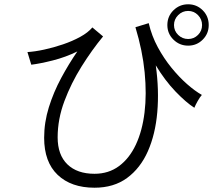

<svg xmlns="http://www.w3.org/2000/svg" viewBox="-20 -863 1040 896"><path d="M421 13Q312 13 249 -47Q186 -107 186 -220Q186 -292 208 -362.5Q230 -433 265.5 -499Q301 -565 341 -623Q286 -596 226.5 -581Q167 -566 126 -561L108 -620Q142 -622 186 -631.5Q230 -641 274 -656Q318 -671 354.5 -691Q391 -711 411 -735L461 -693Q409 -630 360.5 -552.5Q312 -475 280.5 -391Q249 -307 249 -222Q249 -140 294.5 -96Q340 -52 421 -52Q487 -52 535.5 -88Q584 -124 614 -188Q644 -252 654.5 -338Q665 -424 655 -525.5Q645 -627 612 -736L674 -755Q688 -695 716.5 -642.5Q745 -590 780.5 -546.5Q816 -503 853 -470.5Q890 -438 922 -420Q913 -410 902.5 -391.5Q892 -373 887 -360Q848 -385 799 -436Q750 -487 707 -558Q723 -443 714 -339.5Q705 -236 670 -157Q635 -78 573 -32.5Q511 13 421 13ZM858 -650Q818 -650 789.5 -678Q761 -706 761 -746Q761 -787 789.5 -815Q818 -843 858 -843Q898 -843 926 -815Q954 -787 954 -746Q954 -706 926 -678Q898 -650 858 -650ZM858 -681Q885 -681 904 -700Q923 -719 923 -746Q923 -773 904 -792.5Q885 -812 858 -812Q831 -812 811.5 -792.5Q792 -773 792 -746Q792 -719 811.5 -700Q831 -681 858 -681Z"/></svg>

Font: Zen Kaku Gothic New
Style: Regular
Weight: 400
Designer: Yoshimichi Ohira
Foundry: Positype
Version: Version 1.001